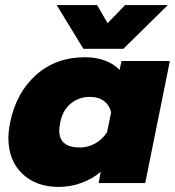

<svg xmlns="http://www.w3.org/2000/svg" viewBox="-20 -720 688 755"><path d="M203 -700H362L403 -629L472 -700H640L465 -528H308ZM13 -178Q13 -202 20 -239Q44 -356 122 -425.5Q200 -495 315 -495Q358 -495 393.5 -481.5Q429 -468 450 -445L458 -480H648L551 0H368L376 -44Q342 -16 299.5 -0.5Q257 15 211 15Q122 15 67.5 -37Q13 -89 13 -178ZM401 -200 417 -279Q410 -307 388.5 -323Q367 -339 334 -339Q290 -339 258 -312.5Q226 -286 217 -239Q213 -217 213 -207Q213 -140 294 -140Q326 -140 354.5 -156Q383 -172 401 -200Z"/></svg>

Font: Readiness ExtraBold
Style: Italic
Weight: 800
Italic angle: -12°
Designer: Katatrad Team
Foundry: CadsonDemak
Version: Version 1.00;January 16, 2020;FontCreator 12.0.0.2550 64-bit